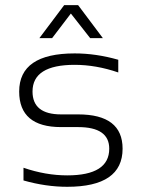

<svg xmlns="http://www.w3.org/2000/svg" viewBox="-20 -718 543 738"><path d="M70.3 -24.4V-73.2Q155.8 -43.9 238.3 -43.9Q399.9 -43.9 399.9 -146.5Q399.9 -229.5 280.3 -229.5H214.8Q53.7 -229.5 53.7 -366.2Q53.7 -512.7 267.1 -512.7Q349.1 -512.7 434.6 -488.3V-439.5Q349.1 -468.8 267.1 -468.8Q105 -468.8 105 -366.2Q105 -278.3 214.8 -278.3H280.3Q451.2 -278.3 451.2 -146.5Q451.2 0 238.3 0Q155.8 0 70.3 -24.4ZM226.6 -698.2H280.3L375.5 -571.3H326.7L252.4 -666L180.2 -571.3H131.3Z"/></svg>

Font: Sansation Light
Style: Light
Weight: 300
Designer: Bernd Montag
Version: Version 1.301